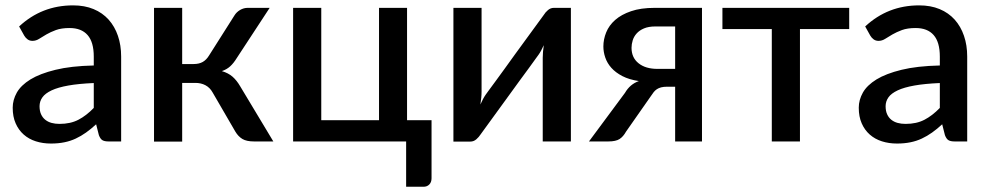

<svg xmlns="http://www.w3.org/2000/svg" viewBox="-20 -540 3772 733"><path d="M394.5 0H442.5V-324C442.5 -353 438.4 -379.4 430.2 -403.2C422.1 -427.1 410.2 -447.7 394.8 -465C379.2 -482.3 360.1 -495.8 337.2 -505.3C314.4 -514.8 288.3 -519.5 259 -519.5C179.3 -519.5 110.7 -492.7 53 -439L72.5 -404C75.8 -398.3 80.1 -393.6 85.2 -389.8C90.4 -385.9 96.7 -384 104 -384C113 -384 121.5 -386.6 129.5 -391.8C137.5 -396.9 146.7 -402.5 157 -408.5C167.3 -414.5 179.5 -420.1 193.5 -425.3C207.5 -430.4 224.8 -433 245.5 -433C275.8 -433 298.8 -424 314.5 -406C330.2 -388 338 -360.7 338 -324V-290C280 -288.7 231.2 -283.2 191.8 -273.5C152.2 -263.8 120.4 -251.6 96.2 -236.8C72.1 -221.9 54.8 -205.2 44.2 -186.5C33.8 -167.8 28.5 -148.7 28.5 -129C28.5 -106 32.2 -86 39.8 -69C47.2 -52 57.5 -37.8 70.5 -26.3C83.5 -14.8 98.9 -6.2 116.8 -0.5C134.6 5.2 153.8 8 174.5 8C193.2 8 210.2 6.4 225.8 3.2C241.2 0.1 255.8 -4.7 269.2 -11C282.8 -17.3 295.8 -25 308.5 -34C321.2 -43 334 -53.5 347 -65.5L357.5 -24C361.2 -14.3 365.7 -7.9 371 -4.8C376.3 -1.6 384.2 0 394.5 0ZM207 -67C196 -67 185.9 -68.3 176.8 -70.8C167.6 -73.3 159.6 -77.3 152.8 -82.8C145.9 -88.3 140.6 -95.3 136.8 -103.8C132.9 -112.3 131 -122.5 131 -134.5C131 -146.8 134.6 -158.1 141.8 -168.3C148.9 -178.4 160.7 -187.3 177 -195C193.3 -202.7 214.7 -208.8 241 -213.5C267.3 -218.2 299.7 -221.3 338 -223V-128C319 -108.3 299.4 -93.2 279.3 -82.8C259.1 -72.2 235 -67 207 -67Z M875 -481 778 -328C771.3 -317 763.3 -308.8 754 -303.5C744.7 -298.2 733 -295.5 719 -295.5H675.5V-510H568V0.5H675.5V-223.5H726C740.3 -223.5 753.2 -220.5 764.5 -214.5C775.8 -208.5 785 -199.2 792 -186.5L878.5 -37.5C885.8 -25.2 894.8 -15.8 905.3 -9.5C915.8 -3.2 930.5 0 949.5 0H1023.5L897 -210.5C888.3 -225.5 878.6 -237.7 867.8 -247.2C856.9 -256.7 843.3 -263.8 827 -268.5C839.7 -272.8 850.3 -279 859 -287C867.7 -295 876 -305.5 884 -318.5L1009.5 -510H925.5C915.5 -510 905.9 -507.3 896.7 -502C887.6 -496.7 880.3 -489.7 875 -481Z M1099 -510V0H1530.5V173H1597C1606 173 1613.3 170.1 1619 164.2C1624.7 158.4 1627.5 150.5 1627.5 140.5V-81H1534V-510H1427V-81H1206.5V-510Z M1711 0.5H1776C1784.3 0.5 1791.8 -2.4 1798.5 -8.2C1805.2 -14.1 1810.5 -20.2 1814.5 -26.5C1854.8 -82.2 1891.2 -132.2 1923.5 -176.5C1937.2 -195.5 1950.7 -214.1 1964 -232.3C1977.3 -250.4 1989.3 -266.7 1999.8 -281C2010.3 -295.3 2018.8 -307.1 2025.3 -316.3C2031.8 -325.4 2035.3 -330.3 2036 -331C2039.3 -335.7 2042.7 -341.1 2046 -347.2C2049.3 -353.4 2052.7 -360.2 2056 -367.5C2054.7 -358.8 2053.7 -350.3 2053 -342C2052.3 -333.7 2052 -326.2 2052 -319.5V0H2159.5V-510H2094.5C2086.2 -510 2078.7 -507.2 2072 -501.5C2065.3 -495.8 2060 -489.7 2056 -483C2015.3 -427.3 1978.8 -377.3 1946.5 -333C1932.8 -314 1919.4 -295.4 1906.3 -277.2C1893.1 -259.1 1881.3 -242.8 1870.8 -228.5C1860.3 -214.2 1851.7 -202.5 1845 -193.5C1838.3 -184.5 1834.8 -179.7 1834.5 -179C1827.5 -169 1820.7 -156.3 1814 -141C1815.3 -149.7 1816.4 -158.2 1817.3 -166.8C1818.1 -175.2 1818.5 -183.2 1818.5 -190.5V-510H1711Z M2660 0V-510H2479C2444 -510 2414.1 -505.8 2389.2 -497.2C2364.4 -488.8 2344.2 -477.6 2328.5 -463.8C2312.8 -449.9 2301.4 -434.2 2294.3 -416.5C2287.1 -398.8 2283.5 -380.8 2283.5 -362.5C2283.5 -348.5 2285.9 -334.4 2290.8 -320.2C2295.6 -306.1 2303.3 -293 2314 -281C2324.7 -269 2338.7 -258.5 2356 -249.5C2373.3 -240.5 2394.3 -234.2 2419 -230.5C2396.3 -222.5 2378.7 -207.5 2366 -185.5L2228.5 0H2302.5C2321.5 0 2335.8 -3.1 2345.3 -9.2C2354.8 -15.4 2363 -24.8 2370 -37.5L2465.5 -174C2468.8 -179.3 2472.3 -184.2 2475.8 -188.5C2479.3 -192.8 2483.3 -196.5 2487.8 -199.5C2492.3 -202.5 2497.7 -204.8 2504 -206.5C2510.3 -208.2 2518.3 -209 2528 -209H2557.5V0ZM2391 -357.5C2391 -366.8 2392.5 -376.3 2395.5 -386C2398.5 -395.7 2403.5 -404.4 2410.5 -412.2C2417.5 -420.1 2426.8 -426.5 2438.5 -431.5C2450.2 -436.5 2464.7 -439 2482 -439H2557.5V-277H2490C2459.7 -277 2435.6 -284.2 2417.8 -298.5C2399.9 -312.8 2391 -332.5 2391 -357.5Z M2738 -510V-429H2926.5V0H3034V-429H3222V-510Z M3624.5 0H3672.5V-324C3672.5 -353 3668.4 -379.4 3660.2 -403.2C3652.1 -427.1 3640.2 -447.7 3624.8 -465C3609.2 -482.3 3590.1 -495.8 3567.2 -505.3C3544.4 -514.8 3518.3 -519.5 3489 -519.5C3409.3 -519.5 3340.7 -492.7 3283 -439L3302.5 -404C3305.8 -398.3 3310.1 -393.6 3315.2 -389.8C3320.4 -385.9 3326.7 -384 3334 -384C3343 -384 3351.5 -386.6 3359.5 -391.8C3367.5 -396.9 3376.7 -402.5 3387 -408.5C3397.3 -414.5 3409.5 -420.1 3423.5 -425.3C3437.5 -430.4 3454.8 -433 3475.5 -433C3505.8 -433 3528.8 -424 3544.5 -406C3560.2 -388 3568 -360.7 3568 -324V-290C3510 -288.7 3461.2 -283.2 3421.8 -273.5C3382.2 -263.8 3350.4 -251.6 3326.2 -236.8C3302.1 -221.9 3284.8 -205.2 3274.2 -186.5C3263.8 -167.8 3258.5 -148.7 3258.5 -129C3258.5 -106 3262.2 -86 3269.8 -69C3277.2 -52 3287.5 -37.8 3300.5 -26.3C3313.5 -14.8 3328.9 -6.2 3346.8 -0.5C3364.6 5.2 3383.8 8 3404.5 8C3423.2 8 3440.2 6.4 3455.8 3.2C3471.2 0.1 3485.8 -4.7 3499.2 -11C3512.8 -17.3 3525.8 -25 3538.5 -34C3551.2 -43 3564 -53.5 3577 -65.5L3587.5 -24C3591.2 -14.3 3595.7 -7.9 3601 -4.8C3606.3 -1.6 3614.2 0 3624.5 0ZM3437 -67C3426 -67 3415.9 -68.3 3406.8 -70.8C3397.6 -73.3 3389.6 -77.3 3382.8 -82.8C3375.9 -88.3 3370.6 -95.3 3366.8 -103.8C3362.9 -112.3 3361 -122.5 3361 -134.5C3361 -146.8 3364.6 -158.1 3371.8 -168.3C3378.9 -178.4 3390.7 -187.3 3407 -195C3423.3 -202.7 3444.7 -208.8 3471 -213.5C3497.3 -218.2 3529.7 -221.3 3568 -223V-128C3549 -108.3 3529.4 -93.2 3509.3 -82.8C3489.1 -72.2 3465 -67 3437 -67Z"/></svg>

Font: Lato Semibold
Style: Regular
Weight: 600
Designer: Lukasz Dziedzic
Foundry: tyPoland Lukasz Dziedzic
Version: Version 2.006; 2014-01-15